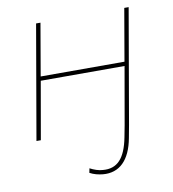

<svg xmlns="http://www.w3.org/2000/svg" viewBox="-81 -591 776 862"><g transform="rotate(-10 307.0 -160.0)"><path d="M543 -520 502 -282H120L161 -520H141L51 0H71L117 -263H499L453 0L443 52C425 145 388 186 322 180C303 179 283 172 264 162L260 182C278 192 299 197 319 199C394 206 444 157 462 59L473 0L563 -520Z"/></g></svg>

Font: Fixel Display Thin
Style: Italic
Weight: 100
Italic angle: -10°
Designer: AlfaBravo + MacPaw
Foundry: Kyrylo Tkachov, Marchela Mozhyna, Serhii Makarenko, Maria Weinstein, Zakhar Kryvoshyya
Version: Version 1.210;Glyphs 3.2 (3217)